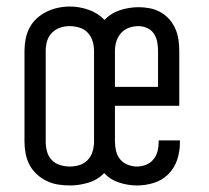

<svg xmlns="http://www.w3.org/2000/svg" viewBox="-20 -560 640 588"><path d="M194 8Q175 8 157 5Q139 2 122.5 -6Q106 -14 92.5 -26.5Q79 -39 70.5 -55Q62 -71 58.5 -89.5Q55 -108 55 -126V-404Q55 -422 58.5 -440.5Q62 -459 70.5 -475Q79 -491 92.5 -503.5Q106 -516 122.5 -524Q139 -532 157 -536Q175 -540 194 -540Q223 -540 251.5 -530Q280 -520 300 -499Q320 -520 348 -529Q376 -538 405 -538Q422 -538 439.5 -534.5Q457 -531 472 -522.5Q487 -514 498.5 -501Q510 -488 517 -472Q524 -456 526.5 -438.5Q529 -421 529 -404V-236H332V-126Q332 -112 335.5 -97.5Q339 -83 348 -72Q357 -61 371 -55.5Q385 -50 399 -50Q414 -50 427.5 -55.5Q441 -61 450 -72Q459 -83 462.5 -97Q466 -111 466 -126Q466 -127 466 -128Q466 -129 466 -130H531Q531 -128 531 -126.5Q531 -125 531 -123Q531 -96 522.5 -70.5Q514 -45 495.5 -26.5Q477 -8 451.5 0Q426 8 399 8Q372 8 344.5 -1Q317 -10 299 -30Q279 -9 250.5 -0.5Q222 8 194 8ZM332 -294H464V-404Q464 -418 461.5 -431.5Q459 -445 451.5 -456.5Q444 -468 431 -474Q418 -480 404 -480Q389 -480 375 -475Q361 -470 351 -459Q341 -448 336.5 -433.5Q332 -419 332 -404ZM194 -50Q209 -50 223.5 -54.5Q238 -59 248.5 -70Q259 -81 263.5 -96Q268 -111 268 -126V-404Q268 -419 263.5 -434Q259 -449 248.5 -460Q238 -471 223 -475.5Q208 -480 193 -480Q178 -480 163.5 -475Q149 -470 138.5 -459Q128 -448 124 -433.5Q120 -419 120 -404V-126Q120 -111 124 -96Q128 -81 138.5 -70Q149 -59 164 -54.5Q179 -50 194 -50Z"/></svg>

Font: Iosevka Curly Light Extended
Style: Regular
Weight: 300
Width: 7
Monospace: yes
Designer: Belleve Invis
Foundry: Belleve Invis
Version: Version 11.1.0; ttfautohint (v1.8.3)